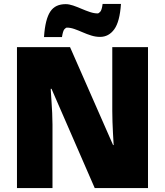

<svg xmlns="http://www.w3.org/2000/svg" viewBox="-20 -953 836 973"><path d="M730 0H460L241 -503H237Q237 -503 238 -485.5Q239 -468 241 -440Q243 -412 244.5 -380.5Q246 -349 246 -322V0H66V-714H335L553 -218H556Q556 -218 555 -235Q554 -252 552.5 -279Q551 -306 550 -336Q549 -366 549 -391V-714H730ZM593 -933Q587 -843 559 -804.5Q531 -766 487 -766Q465 -766 442.5 -773Q420 -780 398.5 -789.5Q377 -799 357 -806Q337 -813 319 -813Q314 -813 306.5 -805Q299 -797 294 -765H203Q206 -811 214 -843Q222 -875 235 -894.5Q248 -914 267.5 -923Q287 -932 313 -932Q330 -932 350.5 -925Q371 -918 393 -908.5Q415 -899 436 -892Q457 -885 475 -885Q480 -885 488 -893.5Q496 -902 500 -933Z"/></svg>

Font: Noto Sans Display Black
Style: Regular
Weight: 900
Designer: Monotype Design Team
Foundry: Monotype Imaging Inc.
Version: Version 2.003